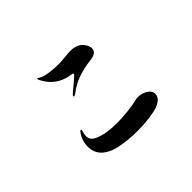

<svg xmlns="http://www.w3.org/2000/svg" viewBox="-135 -992 1269 1269"><g transform="rotate(-45 500.0 -357.5)"><path d="M392 -463Q392 -467 398 -473Q413 -488 445 -513Q465 -530 482.5 -545.5Q500 -561 500 -566Q500 -569 495 -570.5Q490 -572 485 -573Q480 -574 477 -575Q458 -577 443 -582Q364 -607 322 -675Q305 -703 305 -710Q305 -715 308 -715Q311 -715 318 -710Q330 -702 338 -699Q356 -691 396 -686Q436 -681 485 -681Q499 -681 535 -685Q573 -689 592 -689Q611 -689 631 -684Q663 -676 683.5 -650Q704 -624 704 -600Q704 -576 685 -564.5Q666 -553 632 -550Q582 -545 522.5 -525.5Q463 -506 412 -465Q404 -459 397 -459Q392 -459 392 -463ZM257 -71Q224 -106 224 -158Q224 -187 232 -211Q241 -238 252.5 -254.5Q264 -271 270 -271Q274 -271 274 -266Q274 -261 269.5 -244.5Q265 -228 265 -216Q265 -190 284 -174.5Q303 -159 342 -148Q392 -133 474 -133Q525 -133 576.5 -139Q628 -145 666 -154Q677 -157 690 -157Q727 -157 757 -138.5Q787 -120 787 -91Q787 -66 768 -49Q749 -32 719 -22Q690 -13 639 -6.5Q588 0 530 0Q441 0 367.5 -16Q294 -32 257 -71Z"/></g></svg>

Font: Shippori Mincho B1 ExtraBold
Style: Regular
Weight: 800
Designer: FONTDASU
Foundry: FONTDASU / Google Inc. / but / Adobe
Version: Version 3.110; ttfautohint (v1.8.3)